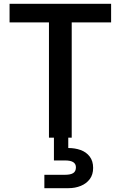

<svg xmlns="http://www.w3.org/2000/svg" viewBox="-20 -720 631 1004"><path d="M236 0V-603H30V-700H561V-603H355V0ZM212 264V194H320Q349 194 363 185Q377 176 377 155Q377 137 363 128Q349 119 320 119H262V-5H337V54Q372 54 401.5 64.5Q431 75 449 98.5Q467 122 467 158Q467 193 449.5 216.5Q432 240 402.5 252Q373 264 338 264Z"/></svg>

Font: DM Sans 9pt
Style: Semibold
Weight: 600
Designer: Colophon Foundry, Jonny Pinhorn
Foundry: Colophon Foundry
Version: Version 4.004;gftools[0.9.30]